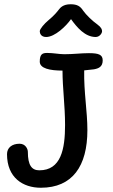

<svg xmlns="http://www.w3.org/2000/svg" viewBox="-20 -880 530 903"><path d="M312 -860C276 -860 263 -843 256 -834C249 -825 236 -808 207 -784C189 -769 167 -744 167 -733C167 -723 173 -706 197 -706C238 -706 291 -757 314 -790C342 -751 380 -706 430 -706C448 -706 460 -723 460 -733C460 -741 457 -751 438 -765C415 -781 385 -810 371 -830C358 -850 344 -860 312 -860ZM111 -166C111 -178 101 -204 72 -204C36 -204 13 -185 13 -155C13 -44 88 3 172 3C321 3 391 -99 391 -268C391 -357 374 -446 376 -549C388 -550 404 -552 422 -554C444 -558 463 -566 463 -596C463 -623 444 -630 398 -630C361 -630 325 -625 283 -625C257 -625 232 -631 202 -631C180 -631 167 -626 167 -590C167 -558 215 -548 274 -548C274 -465 286 -383 286 -292C286 -179 267 -79 165 -79C129 -79 111 -103 111 -166Z"/></svg>

Font: Itim
Style: Regular
Weight: 400
Designer: CadsonDemak Team
Foundry: Pablo Impallari
Version: Version 1.002;PS 001.002;hotconv 1.0.88;makeotf.lib2.5.64775